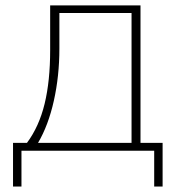

<svg xmlns="http://www.w3.org/2000/svg" viewBox="-20 -559 661 712"><path d="M28.3 -29.3H80.1Q125 -89.8 145.5 -174.3Q166 -258.8 166 -373V-539.1H501V-29.3H583V132.8H551.8V0H59.6V132.8H28.3ZM467.8 -29.3V-510.7H200.2V-378.9Q200.2 -277.3 179.7 -185.5Q159.2 -93.8 121.1 -29.3Z"/></svg>

Font: Min Sans VF VF
Style: Regular
Weight: 400
Designer: Jinseong-Kim, NotoSansCJK, Nunito
Foundry: Jinseong-Kim
Version: Version 1.420;Glyphs 3.1.2 (3151)